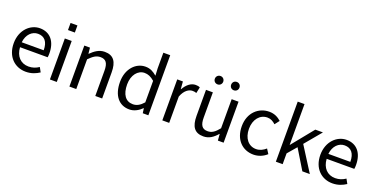

<svg xmlns="http://www.w3.org/2000/svg" viewBox="-25 -1587 4666 2390"><g transform="rotate(20 2308.0 -391.5)"><path d="M311 13C387 13 443 -12 491 -43L458 -103C418 -76 375 -60 322 -60C218 -60 149 -133 142 -250H508C511 -263 512 -282 512 -302C512 -457 434 -557 296 -557C170 -557 51 -447 51 -271C51 -91 167 13 311 13ZM432 -315H141C152 -422 220 -484 297 -484C382 -484 432 -428 432 -315Z M629 -543V0H720V-543ZM630 -655H721V-749H630Z M962 -543H887V0H978V-394C1033 -449 1071 -477 1127 -477C1199 -477 1230 -436 1230 -332V0H1321V-344C1321 -485 1272 -557 1155 -557C1080 -557 1025 -516 973 -465H970Z M1683 13C1748 13 1805 -21 1848 -64H1850L1859 0H1933V-796H1842V-587L1847 -493C1799 -533 1758 -557 1694 -557C1570 -557 1459 -447 1459 -271C1459 -90 1547 13 1683 13ZM1703 -63C1607 -63 1553 -139 1553 -272C1553 -396 1622 -480 1710 -480C1755 -480 1795 -464 1842 -423V-138C1797 -87 1754 -63 1703 -63Z M2193 -543H2118V0H2209V-349C2244 -442 2302 -474 2346 -474C2369 -474 2380 -472 2399 -465L2416 -545C2399 -554 2382 -557 2358 -557C2297 -557 2243 -513 2204 -444H2201Z M2611 -656C2642 -656 2666 -680 2666 -711C2666 -743 2642 -767 2611 -767C2579 -767 2555 -743 2555 -711C2555 -680 2579 -656 2611 -656ZM2826 -656C2858 -656 2881 -680 2881 -711C2881 -743 2858 -767 2826 -767C2794 -767 2771 -743 2771 -711C2771 -680 2794 -656 2826 -656ZM2664 13C2739 13 2793 -26 2844 -85H2847L2854 0H2930V-543H2839V-158C2787 -93 2748 -66 2692 -66C2620 -66 2590 -109 2590 -210V-543H2499V-199C2499 -58 2547 13 2664 13Z M3327 13C3392 13 3454 -12 3502 -56L3463 -117C3428 -86 3386 -63 3335 -63C3235 -63 3167 -146 3167 -271C3167 -396 3239 -481 3337 -481C3381 -481 3414 -461 3446 -432L3493 -493C3454 -528 3406 -557 3334 -557C3195 -557 3072 -452 3072 -271C3072 -91 3183 13 3327 13Z M3712 -796H3622V0H3712V-143L3814 -262L3973 0H4072L3866 -325L4048 -543H3947L3714 -256H3712Z M4373 13C4449 13 4505 -12 4553 -43L4520 -103C4480 -76 4437 -60 4384 -60C4280 -60 4211 -133 4204 -250H4570C4573 -263 4574 -282 4574 -302C4574 -457 4496 -557 4358 -557C4232 -557 4113 -447 4113 -271C4113 -91 4229 13 4373 13ZM4494 -315H4203C4214 -422 4282 -484 4359 -484C4444 -484 4494 -428 4494 -315Z"/></g></svg>

Font: Spoqa Han Sans Neo
Style: Regular
Weight: 400
Designer: [Spoqa Han Sans Neo] Dong-huui Kim ___ Younghwa Kang ___ Yujin Lee ___ [Noto Sans] Ryoko NISHIZUKA ____ (kana & ideograp
Foundry: Spoqa (http://www.spoqa-han-sans.com)
Version: Version 1.100;hotconv 1.0.109;makeotfexe 2.5.65596